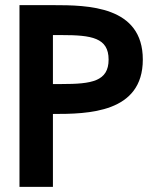

<svg xmlns="http://www.w3.org/2000/svg" viewBox="-20 -731 623 751"><path d="M187 -402.3V-593.8H221.7C337.9 -593.8 404.8 -583.5 404.8 -498C404.8 -412.6 337.9 -402.3 221.7 -402.3ZM56.2 -710.9V0H187V-285.2C323.7 -285.2 538.6 -288.6 538.6 -498C538.6 -708 323.7 -710.9 187 -710.9Z"/></svg>

Font: Tuffy
Style: Bold
Weight: 700
Designer: Thatcher Ulrich, Karoly Barta, Michael Everson
Version: Version 001.270